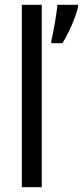

<svg xmlns="http://www.w3.org/2000/svg" viewBox="-20 -780 345 800"><path d="M154 0V-760H71V0ZM305 -750V-760H219C217 -725 201 -638 194 -611V-600H240C264 -637 296 -709 305 -750Z"/></svg>

Font: Noto Sans Khmer UI Condensed
Style: Regular
Weight: 400
Width: 3
Designer: Danh Hong and the Monotype Design Team
Foundry: Monotype Imaging Inc.
Version: Version 2.002